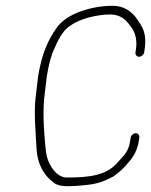

<svg xmlns="http://www.w3.org/2000/svg" viewBox="-20 -653 523 663"><path d="M460.4 -457C468.3 -457 476.5 -464.1 477.8 -472L479.3 -482C484.8 -516.7 480.6 -544.8 466.7 -566.5C461.9 -574 461.9 -574 457.1 -581.5C435.1 -615.8 405.8 -633 369.3 -633C297.7 -633 212 -607.2 177 -558.8C147 -517.3 124.3 -469.1 111.5 -388.5L102.6 -313C97 -262.9 102.9 -198.8 106.1 -140.4C108.8 -88.5 129.2 -48.7 167.1 -21C177.1 -13.7 192.6 -10 213.4 -10C247.6 -10 259.6 -12.8 284.4 -15C312 -17.5 341.2 -27.1 372 -44C395.5 -62.1 399.3 -63.4 427.1 -96.1C444.4 -116.4 455.1 -139.7 459.3 -166L461.2 -178C462.4 -185.9 456.5 -193 448.6 -193C440.6 -193 432.4 -185.9 431.2 -178L429.3 -166C424.3 -134.8 415 -122.9 387.9 -94C349.3 -47.3 290.2 -40 210.4 -40C178.2 -40 151.5 -75.9 141.8 -112.5C138.9 -123.5 135.8 -152.1 132.6 -198.3C129.4 -244.4 129.5 -283 132.7 -314L141.6 -389C148.6 -432.8 157.3 -464.8 167.8 -485C185.4 -528 204.7 -555 225.6 -566C255.8 -588.7 318.2 -603 358.2 -603C404.3 -603 420.8 -577.3 440 -549C450.1 -529 453.2 -506.7 449.3 -482L447.8 -472C446.5 -464.1 452.5 -457 460.4 -457Z"/></svg>

Font: MewTooHand
Style: Ita
Weight: 400
Designer: Mew Too, Robert Jablonski
Version: Version 0.77